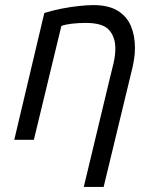

<svg xmlns="http://www.w3.org/2000/svg" viewBox="-20 -549 600 754"><path d="M309 185 410 -236Q418 -267 425.5 -299Q433 -331 433 -359Q433 -403 408.5 -431Q384 -459 317 -459Q289 -459 262.5 -456Q236 -453 221 -447L113 0H36L154 -498Q186 -508 221.5 -515Q257 -522 290 -525.5Q323 -529 346 -529Q406 -529 442 -507Q478 -485 494 -447Q510 -409 510 -360Q510 -336 505.5 -310Q501 -284 494 -258L387 185Z"/></svg>

Font: Ubuntu Sans Mono
Style: Italic
Weight: 400
Italic angle: -13.5°
Monospace: yes
Designer: Dalton Maag Ltd
Foundry: Dalton Maag Ltd
Version: Version 1.006